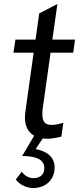

<svg xmlns="http://www.w3.org/2000/svg" viewBox="-20 -693 403 970"><path d="M217 8C238 8 264 4 290 -3L300 -73C277 -65 256 -62 240 -62C206 -62 194 -80 194 -116C194 -125 194 -135 196 -146L235.5 -427H350L359 -493H244.5L270 -673L178 -625L159.5 -493H58L48 -427H150L108 -128C107 -118 106 -108 106 -99C106 -53.5 124 -23.5 152.5 -7L92 95C139 96 204 102 204 156C204 189 183 207 148 207C125 207 102 193 90 174L60 214C81 243 119 257 147 257C212 257 256 214 256 153C256 95 210 70 160 60L196 6.5C203 7.5 210 8 217 8Z"/></svg>

Font: HK Grotesk
Style: Italic
Weight: 400
Italic angle: -16°
Designer: Alfredo Marco Pradil
Foundry: Hanken Design Co.
Version: Version 3.001;FEAKit 1.0